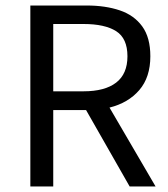

<svg xmlns="http://www.w3.org/2000/svg" viewBox="-20 -676 609 696"><path d="M90 0V-656H295Q362 -656 414 -638.5Q466 -621 495.5 -580.5Q525 -540 525 -472Q525 -396 485 -349.5Q445 -303 377 -286L544 0H450L292 -277H173V0ZM173 -345H283Q360 -345 401 -376.5Q442 -408 442 -472Q442 -537 401 -563Q360 -589 283 -589H173Z"/></svg>

Font: .
Style: 
Weight: 400
Designer: Paul D. Hunt, Dalton Maag
Foundry: Dalton Maag Ltd
Version: Version 1.200